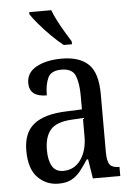

<svg xmlns="http://www.w3.org/2000/svg" viewBox="-55 -807 596 859"><g transform="rotate(-5 243.5 -378.0)"><path d="M173 10Q118 10 80 -29Q42 -68 42 -150Q42 -230 90 -268Q138 -306 236 -309L306 -312V-373Q306 -429 292.5 -463Q279 -497 230 -497Q183 -497 169 -466.5Q155 -436 155 -388Q77 -388 77 -450Q77 -497 121.5 -521.5Q166 -546 236 -546Q315 -546 355.5 -507Q396 -468 396 -372V-113Q396 -71 407.5 -56Q419 -41 448 -41H451V0H328L314 -87H308Q290 -59 272.5 -37Q255 -15 232 -2.5Q209 10 173 10ZM199 -45Q249 -45 278 -86Q307 -127 307 -191V-273L256 -270Q187 -266 160.5 -234.5Q134 -203 134 -144Q134 -98 149.5 -71.5Q165 -45 199 -45ZM250 -606Q227 -624 198 -652.5Q169 -681 144.5 -710Q120 -739 109 -756V-766H208Q216 -744 230 -717Q244 -690 259.5 -664Q275 -638 287 -619V-606Z"/></g></svg>

Font: Noto Serif Myanmar Cond
Style: Regular
Weight: 400
Width: 3
Designer: Ben Mitchell and the Monotype Design Team
Foundry: Monotype Imaging Inc.
Version: Version 2.106; ttfautohint (v1.8.4.7-5d5b)